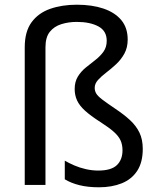

<svg xmlns="http://www.w3.org/2000/svg" viewBox="-20 -785 671 815"><path d="M522 -617Q522 -583 508 -557.5Q494 -532 473 -512.5Q452 -493 431 -477Q410 -461 396 -445.5Q382 -430 382 -412Q382 -399 388.5 -388Q395 -377 414 -362.5Q433 -348 470 -323Q506 -299 532 -275Q558 -251 572 -222Q586 -193 586 -153Q586 -96 562.5 -60Q539 -24 497 -7Q455 10 400 10Q353 10 317 1Q281 -8 255 -24V-103Q272 -93 295 -83Q318 -73 344.5 -67Q371 -61 397 -61Q452 -61 476 -84Q500 -107 500 -147Q500 -171 491.5 -189.5Q483 -208 462.5 -226Q442 -244 406 -267Q364 -294 340.5 -315.5Q317 -337 307 -359Q297 -381 297 -407Q297 -438 310.5 -460Q324 -482 344.5 -498.5Q365 -515 385.5 -531Q406 -547 419.5 -566Q433 -585 433 -612Q433 -654 397.5 -673Q362 -692 306 -692Q271 -692 240.5 -682.5Q210 -673 191.5 -650Q173 -627 173 -584V0H85V-584Q85 -651 114 -690.5Q143 -730 193 -747.5Q243 -765 306 -765Q371 -765 419.5 -748.5Q468 -732 495 -699.5Q522 -667 522 -617Z"/></svg>

Font: Noto Sans Hebrew
Style: Regular
Weight: 400
Designer: Monotype Design Team
Foundry: Monotype Imaging Inc.
Version: Version 2.003